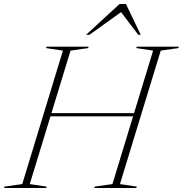

<svg xmlns="http://www.w3.org/2000/svg" viewBox="-60 -938 912 958"><path d="M161.5 -357.5 167 -373.5H638.5L633.5 -357.5ZM254 -685.5 170 -698 172 -705H382L380 -698L292 -685.5L88.5 -19.5L172.5 -7L170.5 0H-39.5L-37.5 -7L51 -19.5ZM704 -685.5 620 -698 622 -705H832L830 -698L742 -685.5L538.5 -19.5L622.5 -7L620.5 0H410.5L412.5 -7L501 -19.5ZM369.5 -764.5 536.5 -918H568.5L642 -764.5H630L536.5 -887.5H558L386.5 -764.5Z"/></svg>

Font: Newsreader 60pt ExtraLight
Style: Italic
Weight: 250
Italic angle: -17°
Designer: Hugues Gentile
Foundry: Production Type
Version: Version 1.003